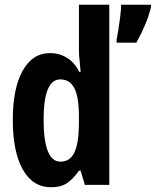

<svg xmlns="http://www.w3.org/2000/svg" viewBox="-20 -780 657 810"><path d="M196 10Q118 10 76 -65Q34 -140 34 -274Q34 -407 75.5 -481.5Q117 -556 191 -556Q230 -556 262 -536.5Q294 -517 315 -476H320Q318 -506 315.5 -527Q313 -548 313 -569V-760H441V0H338L320 -60H313Q288 -24 262 -7Q236 10 196 10ZM235 -98Q275 -98 293.5 -136Q312 -174 313 -256V-288Q313 -370 294 -407.5Q275 -445 234 -445Q164 -445 164 -275Q164 -98 235 -98ZM617 -750Q608 -712 590.5 -671.5Q573 -631 555 -600H472V-613Q475 -627 479.5 -655Q484 -683 487.5 -712.5Q491 -742 491 -760H617Z"/></svg>

Font: Noto Sans Gujarati UI ExtraCondensed
Style: Bold
Weight: 700
Width: 2
Designer: Jelle Bosma - Monotype Design Team, Universal Thirst
Foundry: Monotype Imaging Inc.
Version: Version 2.106; ttfautohint (v1.8.4.7-5d5b)